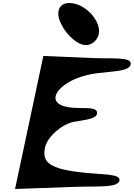

<svg xmlns="http://www.w3.org/2000/svg" viewBox="-20 -1220 889 1276"><path d="M470 22C633 16 765 30 774 -21C781 -65 669 -59 542 -72C309 -96 258 -140 279 -239C294 -310 388 -393 469 -410C529 -422 632 -427 625 -473C620 -510 546 -499 478 -503C363 -509 340 -550 351 -586C366 -638 465 -714 630 -734C730 -747 846 -745 849 -796C851 -842 736 -829 603 -834L268 -848L80 36ZM386 -1180C376 -1170 371 -1158 369 -1147C362 -1112 377 -1073 405 -1027C449 -963 533 -887 598 -936C670 -990 633 -1077 586 -1128C549 -1167 497 -1200 439 -1200C421 -1200 401 -1196 386 -1180Z"/></svg>

Font: Venom Sans
Style: BdObl
Weight: 700
Version: Version 1.001